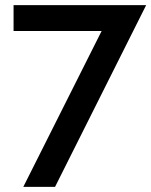

<svg xmlns="http://www.w3.org/2000/svg" viewBox="-20 -730 591 750"><path d="M71 0 377 -609H33V-710H551L195 0Z"/></svg>

Font: Raleway
Style: Regular
Weight: 600
Designer: Matt McInerney, Pablo Impallari, Rodrigo Fuenzalida
Foundry: Matt McInerney, Pablo Impallari, Rodrigo Fuenzalida
Version: Version 1.000;PS 001.001;hotconv 1.0.56; ttfautohint (v1.5)